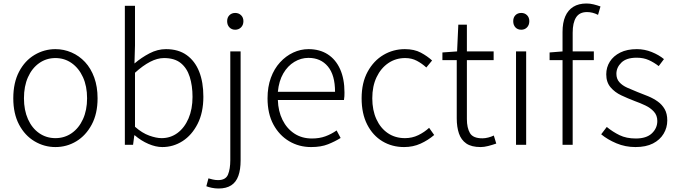

<svg xmlns="http://www.w3.org/2000/svg" viewBox="-20 -828 3875 1098"><path d="M297 13Q233 13 177.5 -20Q122 -53 89 -115.5Q56 -178 56 -266Q56 -355 89 -418Q122 -481 177.5 -514Q233 -547 297 -547Q345 -547 389 -528Q433 -509 466.5 -473Q500 -437 519 -384.5Q538 -332 538 -266Q538 -178 504.5 -115.5Q471 -53 416.5 -20Q362 13 297 13ZM297 -38Q349 -38 390 -66.5Q431 -95 454.5 -146.5Q478 -198 478 -266Q478 -335 454.5 -386.5Q431 -438 390 -467Q349 -496 297 -496Q245 -496 204 -467Q163 -438 140 -386.5Q117 -335 117 -266Q117 -198 140 -146.5Q163 -95 204 -66.5Q245 -38 297 -38Z M908 13Q871 13 829 -5Q787 -23 751 -54H748L741 0H694V-795H752V-568L749 -465Q789 -499 835 -523Q881 -547 929 -547Q1000 -547 1047.5 -513Q1095 -479 1119 -418.5Q1143 -358 1143 -275Q1143 -184 1110 -119.5Q1077 -55 1024 -21Q971 13 908 13ZM904 -38Q955 -38 995 -67.5Q1035 -97 1058 -150.5Q1081 -204 1081 -274Q1081 -338 1065 -388.5Q1049 -439 1013.5 -467.5Q978 -496 918 -496Q880 -496 838.5 -474.5Q797 -453 752 -412V-103Q793 -67 833.5 -52.5Q874 -38 904 -38Z M1230 250Q1210 250 1191 246Q1172 242 1160 237L1172 192Q1182 195 1197 198.5Q1212 202 1227 202Q1271 202 1284 170Q1297 138 1297 88V-534H1356V90Q1356 142 1343 178Q1330 214 1302 232Q1274 250 1230 250ZM1325 -658Q1305 -658 1292 -671.5Q1279 -685 1279 -707Q1279 -728 1292 -741Q1305 -754 1325 -754Q1345 -754 1358.5 -741Q1372 -728 1372 -707Q1372 -685 1358.5 -671.5Q1345 -658 1325 -658Z M1759 13Q1690 13 1633.5 -20.5Q1577 -54 1543.5 -116Q1510 -178 1510 -266Q1510 -331 1529 -383Q1548 -435 1581.5 -471.5Q1615 -508 1657 -527.5Q1699 -547 1744 -547Q1808 -547 1854 -517.5Q1900 -488 1925 -432.5Q1950 -377 1950 -299Q1950 -288 1949.5 -277.5Q1949 -267 1947 -256H1569Q1571 -192 1595.5 -142.5Q1620 -93 1663 -64.5Q1706 -36 1764 -36Q1807 -36 1841 -48.5Q1875 -61 1905 -82L1928 -39Q1896 -19 1856 -3Q1816 13 1759 13ZM1569 -303H1896Q1896 -399 1855 -448Q1814 -497 1744 -497Q1701 -497 1663 -474Q1625 -451 1600 -408Q1575 -365 1569 -303Z M2291 13Q2222 13 2167 -20Q2112 -53 2080 -115.5Q2048 -178 2048 -266Q2048 -355 2082.5 -418Q2117 -481 2173 -514Q2229 -547 2295 -547Q2349 -547 2386.5 -527Q2424 -507 2451 -482L2418 -442Q2393 -465 2363.5 -480.5Q2334 -496 2297 -496Q2243 -496 2200.5 -467Q2158 -438 2133.5 -386.5Q2109 -335 2109 -266Q2109 -198 2132.5 -146.5Q2156 -95 2198 -66.5Q2240 -38 2296 -38Q2337 -38 2372 -55Q2407 -72 2434 -97L2463 -56Q2428 -26 2385 -6.5Q2342 13 2291 13Z M2729 13Q2676 13 2646.5 -7.5Q2617 -28 2604.5 -65Q2592 -102 2592 -151V-484H2510V-528L2594 -534L2601 -687H2650V-534H2803V-484H2650V-147Q2650 -97 2667.5 -67Q2685 -37 2739 -37Q2754 -37 2772 -41.5Q2790 -46 2804 -53L2818 -7Q2795 1 2771.5 7Q2748 13 2729 13Z M2931 0V-534H2989V0ZM2961 -658Q2940 -658 2927.5 -671.5Q2915 -685 2915 -707Q2915 -728 2927.5 -741Q2940 -754 2961 -754Q2981 -754 2994 -741Q3007 -728 3007 -707Q3007 -685 2994 -671.5Q2981 -658 2961 -658Z M3197 0V-645Q3197 -698 3212.5 -734Q3228 -770 3258.5 -789Q3289 -808 3334 -808Q3354 -808 3374.5 -803Q3395 -798 3414 -791L3400 -743Q3369 -759 3337 -759Q3294 -759 3274.5 -728.5Q3255 -698 3255 -641V0ZM3123 -484V-528L3198 -534H3376V-484Z M3614 13Q3556 13 3505 -8.5Q3454 -30 3418 -60L3450 -102Q3484 -74 3523 -55Q3562 -36 3616 -36Q3677 -36 3708 -65.5Q3739 -95 3739 -136Q3739 -168 3719.5 -189.5Q3700 -211 3670.5 -225Q3641 -239 3610 -250Q3571 -265 3533.5 -282.5Q3496 -300 3471.5 -329Q3447 -358 3447 -403Q3447 -443 3467.5 -475.5Q3488 -508 3527 -527.5Q3566 -547 3622 -547Q3666 -547 3707 -530.5Q3748 -514 3777 -490L3747 -450Q3720 -471 3690 -484.5Q3660 -498 3621 -498Q3562 -498 3533.5 -470Q3505 -442 3505 -406Q3505 -377 3522 -358Q3539 -339 3567 -326.5Q3595 -314 3625 -302Q3657 -290 3687 -277.5Q3717 -265 3741.5 -247.5Q3766 -230 3781 -204Q3796 -178 3796 -139Q3796 -98 3775 -63Q3754 -28 3714 -7.5Q3674 13 3614 13Z"/></svg>

Font: Noto Sans KR Thin Light
Style: Regular
Weight: 300
Version: Version 2.004-H2;hotconv 1.0.118;makeotfexe 2.5.65603